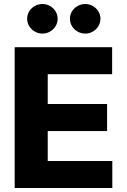

<svg xmlns="http://www.w3.org/2000/svg" viewBox="-20 -944 636 964"><path d="M53.7 -707H543V-571.3H219.7V-421.9H517.6V-286.1H219.7V-135.7H543.9V0H53.7ZM116.2 -849.6Q116.2 -869.6 126.5 -886.7Q136.7 -903.8 154.5 -913.8Q172.4 -923.8 193.4 -923.8Q213.9 -923.8 231.4 -913.8Q249 -903.8 259.3 -886.7Q269.5 -869.6 269.5 -849.6Q269.5 -830.1 259.3 -813Q249 -795.9 231.4 -785.6Q213.9 -775.4 193.4 -775.4Q172.4 -775.4 154.5 -785.6Q136.7 -795.9 126.5 -813Q116.2 -830.1 116.2 -849.6ZM331.1 -849.6Q331.1 -869.6 341.3 -886.7Q351.6 -903.8 369.4 -913.8Q387.2 -923.8 408.2 -923.8Q428.7 -923.8 446.3 -913.8Q463.9 -903.8 474.1 -886.7Q484.4 -869.6 484.4 -849.6Q484.4 -830.1 474.1 -813Q463.9 -795.9 446.3 -785.6Q428.7 -775.4 408.2 -775.4Q387.2 -775.4 369.4 -785.6Q351.6 -795.9 341.3 -813Q331.1 -830.1 331.1 -849.6Z"/></svg>

Font: Pretendard GOV ExtraBold
Style: Regular
Weight: 800
Designer: Base glyphs from Inter by Rasmus Andersson; Hangeul glyphs from Noto Sans CJK(Source Han Sans) by Jang Soo-young and Kan
Foundry: Kil Hyung-jin
Version: Version 1.309